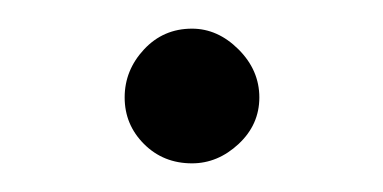

<svg xmlns="http://www.w3.org/2000/svg" viewBox="-20 -311 267 134"><path d="M67 -243Q67 -262 80.5 -276.5Q94 -291 114 -291Q132 -291 146.5 -276.5Q161 -262 161 -243Q161 -224 146.5 -210.5Q132 -197 114 -197Q94 -197 80.5 -210.5Q67 -224 67 -243Z"/></svg>

Font: Quattrocento
Style: Regular
Weight: 400
Designer: Pablo Impallari
Foundry: Pablo Impallari, Igino Marini, Branda Gallo
Version: Version 2.000